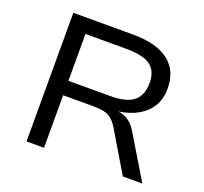

<svg xmlns="http://www.w3.org/2000/svg" viewBox="-122 -847 1049 989"><g transform="rotate(20 402.5 -352.5)"><path d="M118 0V-705H447Q573 -705 640.5 -654Q708 -603 708 -504Q708 -447 683.5 -406.5Q659 -366 615 -341Q571 -316 511 -307L514 -306L524 -304Q550 -298 571.5 -282Q593 -266 613 -232L753 0H646L516 -218Q499 -246 481.5 -261.5Q464 -277 438.5 -282.5Q413 -288 374 -288H214V0ZM214 -367H443Q532 -367 571.5 -399.5Q611 -432 611 -499Q611 -566 570 -595Q529 -624 438 -624H214Z"/></g></svg>

Font: Nunito Sans 7pt SemiExpanded
Style: Regular
Weight: 400
Width: 6
Designer: Vernon Adams
Foundry: Vernon Adams
Version: Version 3.101;gftools[0.9.27]